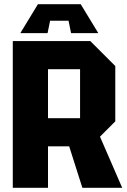

<svg xmlns="http://www.w3.org/2000/svg" viewBox="-20 -896 608 916"><path d="M209 -332H362V-566H209ZM530 -581V-317L457 -244L563 0H373L310 -198H209V0H41V-700H411ZM207 -738H77L161 -876H365L449 -738H319L307 -797H219Z"/></svg>

Font: Tektur SemiCondensed
Style: Bold
Weight: 700
Width: 4
Designer: Adam Jagosz
Foundry: Adam Jagosz
Version: Version 1.005;gftools[0.9.30]